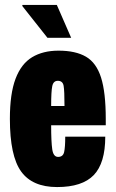

<svg xmlns="http://www.w3.org/2000/svg" viewBox="-20 -745 468 777"><path d="M268 -592H172L70 -721L71 -725H210ZM211 12Q111 12 65.5 -51Q20 -114 20 -264Q20 -366 43 -426.5Q66 -487 110 -513.5Q154 -540 217 -540Q286 -540 328 -515.5Q370 -491 389 -431Q408 -371 408 -264V-238H187Q187 -171 191.5 -140.5Q196 -110 215 -110Q235 -110 239.5 -129.5Q244 -149 244 -192H406Q406 -85 359.5 -36.5Q313 12 211 12ZM187 -316H241Q241 -377 237.5 -397.5Q234 -418 214 -418Q196 -418 191.5 -396.5Q187 -375 187 -316Z"/></svg>

Font: Archivo ExtraCondensed Black
Style: Regular
Weight: 900
Width: 2
Designer: Hector Gatti
Foundry: Omnibus-Type
Version: Version 2.001; ttfautohint (v1.8.3)